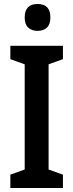

<svg xmlns="http://www.w3.org/2000/svg" viewBox="-20 -944 368 964"><path d="M296 0H32V-67L104 -93V-621L32 -647V-714H296V-647L224 -621V-93L296 -67ZM169 -924Q233 -924 233 -856Q233 -822 215.5 -805.5Q198 -789 169 -789Q139 -789 121.5 -805.5Q104 -822 104 -856Q104 -924 169 -924Z"/></svg>

Font: Noto Sans Ethiopic Condensed SemiBold
Style: Regular
Weight: 600
Width: 3
Designer: Monotype Design Team
Foundry: Monotype Imaging Inc.
Version: Version 2.102; ttfautohint (v1.8.4.7-5d5b)